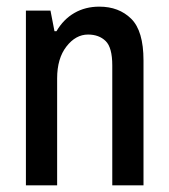

<svg xmlns="http://www.w3.org/2000/svg" viewBox="-20 -558 510 578"><path d="M58 0V-526H132L144 -464H150Q171 -500 204 -519Q237 -538 279 -538Q338 -538 375 -501.5Q412 -465 412 -376V0H318V-361Q318 -415 298 -434.5Q278 -454 245 -454Q208 -454 180 -418Q152 -382 152 -322V0Z"/></svg>

Font: Archivo Narrow Medium
Style: Regular
Weight: 500
Designer: Hector Gatti
Foundry: Omnibus-Type
Version: Version 3.002